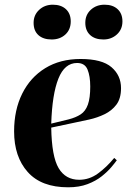

<svg xmlns="http://www.w3.org/2000/svg" viewBox="-20 -783 568 817"><path d="M323 -532Q414 -532 454.5 -497Q495 -462 495 -408Q495 -364 475.5 -338Q456 -312 425 -297Q394 -282 360 -274.5Q326 -267 297 -261L198 -240Q200 -117 229.5 -67.5Q259 -18 317 -18Q360 -18 396.5 -44.5Q433 -71 466 -111L477 -101Q470 -91 454 -72Q438 -53 413 -33Q388 -13 352.5 0.5Q317 14 270 14Q156 14 98 -51Q40 -116 40 -224Q40 -315 74.5 -384.5Q109 -454 172.5 -493Q236 -532 323 -532ZM364 -415Q364 -459 352.5 -487Q341 -515 308 -515Q255 -515 228.5 -448.5Q202 -382 198 -257L272 -275Q303 -283 323.5 -296.5Q344 -310 354 -338Q364 -366 364 -415ZM343 -686Q343 -720 366.5 -741.5Q390 -763 425 -763Q460 -763 480.5 -744Q501 -725 501 -692Q501 -658 477.5 -636.5Q454 -615 420 -615Q384 -615 363.5 -634Q343 -653 343 -686ZM123 -686Q123 -719 146.5 -741Q170 -763 205 -763Q240 -763 260.5 -744Q281 -725 281 -692Q281 -657 258 -636Q235 -615 200 -615Q164 -615 143.5 -633.5Q123 -652 123 -686Z"/></svg>

Font: Literata 72pt
Style: Bold Italic
Weight: 700
Italic angle: -2°
Designer: Latin by Veronika Burian and Jose Scaglione. Greek by Irene Vlachou. Cyrillic by Vera Evstafieva
Foundry: TypeTogether
Version: Version 3.002